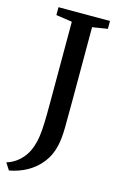

<svg xmlns="http://www.w3.org/2000/svg" viewBox="-160 -801 655 1039"><g transform="rotate(15 167.0 -281.5)"><path d="M-23 141Q4.5 133 29 115.8Q53.5 98.5 72.8 72.2Q92 46 102.5 11.5Q111 -14 115.2 -44Q119.5 -74 121 -118Q122.5 -162 122.5 -229V-685.5L32.5 -699V-743H321V-699L236 -685.5V-269Q236 -187 235.2 -124Q234.5 -61 224.5 -18.5Q212 37 179.5 78.2Q147 119.5 100.8 145.2Q54.5 171 2 180Z"/></g></svg>

Font: Merriweather 48pt Medium
Style: Regular
Weight: 500
Version: Version 2.100